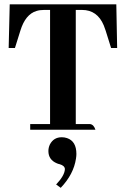

<svg xmlns="http://www.w3.org/2000/svg" viewBox="-20 -606 589 897"><path d="M425.8 0Q418 -24.4 400.4 -26.4H334V-559.6H363.3Q434.6 -559.6 464.8 -487.3Q469.7 -475.6 473.6 -462.9L499 -381.8H527.3L523.4 -585.9H25.4L20.5 -381.8H49.8L75.2 -462.9Q98.6 -539.1 150.4 -554.7Q166 -559.6 185.5 -559.6H213.9V-26.4H121.1V0ZM336.9 113.3Q336.9 53.7 293 39.1Q281.2 35.2 268.6 35.2Q230.5 35.2 212.9 69.3Q206.1 84 206.1 99.6Q206.1 140.6 246.1 157.2Q252.9 160.2 258.8 161.1Q282.2 168 283.2 183.6Q282.2 213.9 242.2 255.9L263.7 271.5Q324.2 208 335 134.8Q336.9 123 336.9 113.3Z"/></svg>

Font: Abhaya Libre
Style: Bold
Weight: 700
Designer: Pushpananda Ekanayake, Sol Matas, Pathum Egodawatta
Foundry: Mooniak
Version: Version 1.050 ; ttfautohint (v1.6)